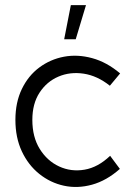

<svg xmlns="http://www.w3.org/2000/svg" viewBox="-20 -721 528 748"><path d="M447 -63Q395 -17 338.5 -1.5Q282 14 229 2.5Q176 -9 133 -43.5Q90 -78 65 -131.5Q40 -185 40 -254Q40 -322 65 -374Q90 -426 133 -458Q176 -490 229 -500Q282 -510 339 -494.5Q396 -479 448 -435L408 -387Q359 -426 306 -434Q253 -442 207.5 -422.5Q162 -403 134 -360Q106 -317 106 -254Q106 -187 135 -140.5Q164 -94 210.5 -72.5Q257 -51 309.5 -60Q362 -69 409 -114ZM230 -568H275L315 -701H256Z"/></svg>

Font: Kulim Park Light
Style: Regular
Weight: 300
Designer: Noponies / Dale Sattler
Foundry: Noponies
Version: Version 1.000; ttfautohint (v1.8.3)